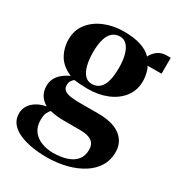

<svg xmlns="http://www.w3.org/2000/svg" viewBox="-184 -644 924 1004"><g transform="rotate(30 278.0 -142.5)"><path d="M248 244.5Q205.5 244.5 163.2 238Q121 231.5 86.2 217Q51.5 202.5 30.5 178Q9.5 153.5 9.5 117Q9.5 90.5 23.2 69.5Q37 48.5 61.2 34Q85.5 19.5 117 14Q89.5 -2 75.8 -25Q62 -48 62 -80Q62 -105 72.8 -125Q83.5 -145 102.5 -160.5Q121.5 -176 146 -187Q90 -210.5 65.2 -253.2Q40.5 -296 40.5 -348.5Q40.5 -404 72.5 -444.2Q104.5 -484.5 157.2 -506Q210 -527.5 272.5 -527.5Q332.5 -527.5 373.8 -514.2Q415 -501 441 -474.5Q452 -498 474 -514.2Q496 -530.5 526.5 -530.5H551.5V-434.5L466.5 -434Q472.5 -427.5 477 -413.5Q481.5 -399.5 484.2 -382.8Q487 -366 487 -351.5Q487 -296 456 -255.8Q425 -215.5 372.8 -194Q320.5 -172.5 256 -172.5Q235.5 -172.5 212.5 -174Q189.5 -175.5 173.5 -178Q164 -170.5 157.8 -160.8Q151.5 -151 151.5 -135.5Q151.5 -110 174.8 -99.2Q198 -88.5 256 -88.5H371Q429 -88.5 468.5 -72.8Q508 -57 528.5 -27.5Q549 2 549 42Q549 89.5 526 127Q503 164.5 461.8 190.5Q420.5 216.5 365.8 230.5Q311 244.5 248 244.5ZM263.5 208Q312.5 208 348.2 196.2Q384 184.5 403.2 160.5Q422.5 136.5 422.5 100Q422.5 78 413.2 63.5Q404 49 383.2 41.2Q362.5 33.5 328 33.5H234.5Q208 33.5 185.8 30.8Q163.5 28 147.5 24Q138 33.5 131.2 48.5Q124.5 63.5 124.5 91.5Q124.5 131.5 144.2 157.2Q164 183 195.8 195.2Q227.5 207.5 263.5 208ZM261 -205.5Q302 -205.5 322.8 -240.5Q343.5 -275.5 343.5 -350.5Q343.5 -392 335 -424.5Q326.5 -457 309.8 -475.8Q293 -494.5 268 -494.5Q241.5 -494.5 223 -479.5Q204.5 -464.5 194.8 -433Q185 -401.5 185 -353Q185 -310.5 193.2 -277Q201.5 -243.5 218.2 -224.5Q235 -205.5 261 -205.5Z"/></g></svg>

Font: Merriweather 120pt
Style: Bold
Weight: 700
Designer: Eben Sorkin
Foundry: Eben Sorkin
Version: Version 2.100